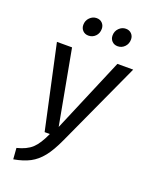

<svg xmlns="http://www.w3.org/2000/svg" viewBox="-164 -976 840 1074"><g transform="rotate(20 255.5 -439.0)"><path d="M280 -185Q249 -117 218 -78Q187 -39 148 -18.5Q109 2 52 12L47 -54Q104 -68 135.5 -97Q167 -126 196 -191H165L57 -689H147L229 -245L417 -689H511ZM163 -829Q163 -855 180.5 -872.5Q198 -890 221 -890Q242 -890 255 -876.5Q268 -863 268 -843Q268 -816 251 -799Q234 -782 210 -782Q189 -782 176 -795.5Q163 -809 163 -829ZM337 -829Q337 -855 354.5 -872.5Q372 -890 395 -890Q416 -890 429 -876.5Q442 -863 442 -843Q442 -817 425 -799.5Q408 -782 384 -782Q363 -782 350 -795.5Q337 -809 337 -829Z"/></g></svg>

Font: Fira Sans Compressed
Style: Italic
Weight: 400
Width: 1
Italic angle: -8°
Designer: bBox Type GmbH & Carrois Corporate GbR & Edenspiekermann AG
Foundry: bBox Type GmbH & Carrois Corporate GbR & Edenspiekermann AG
Version: Version 4.301